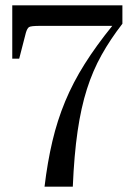

<svg xmlns="http://www.w3.org/2000/svg" viewBox="-20 -700 496 720"><path d="M52 -480H26V-680H439V-611Q394 -553 361 -494Q328 -435 306 -366Q284 -297 271 -208Q258 -119 253 0H147Q158 -92 176.5 -170.5Q195 -249 224.5 -320Q254 -391 297.5 -460Q341 -529 401 -603H131Q96 -603 89 -598.5Q82 -594 77 -577Z"/></svg>

Font: Inria Serif
Style: Regular
Weight: 400
Designer: Black Foundry Team
Foundry: Black Foundry
Version: Version 1.000; ttfautohint (v1.8.3)